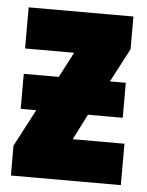

<svg xmlns="http://www.w3.org/2000/svg" viewBox="-45 -591 482 628"><g transform="rotate(5 196.0 -276.5)"><path d="M24 -553V-418H185L142 -335H27V-220H78L14 -98V0H375V-136H205L248 -220H362V-335H310L368 -446V-553Z"/></g></svg>

Font: Noto Sans Display Condensed Black
Style: Regular
Weight: 900
Width: 3
Designer: Monotype Design team
Foundry: Monotype Imaging Inc.
Version: 1.000